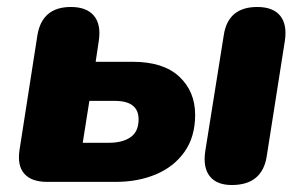

<svg xmlns="http://www.w3.org/2000/svg" viewBox="-20 -521 871 550"><path d="M115 0Q70 0 49.5 -23.5Q29 -47 36 -92L87 -419Q100 -501 183 -501Q228 -501 249 -476Q270 -451 263 -404L254 -344H360Q448 -344 493.5 -301.5Q539 -259 539 -192Q539 -129 508.5 -86Q478 -43 426.5 -21.5Q375 0 312 0ZM644 9Q601 9 581 -16Q561 -41 568 -88L621 -420Q633 -501 717 -501Q762 -501 782.5 -476Q803 -451 796 -404L744 -73Q731 9 644 9ZM217 -112H292Q331 -112 354 -128Q377 -144 377 -179Q377 -232 309 -232H236Z"/></svg>

Font: Nunito Black
Style: Italic
Weight: 900
Italic angle: -9°
Designer: Vernon Adams
Foundry: Vernon Adams
Version: Version 3.601; ttfautohint (v1.8.2.53-6de2)